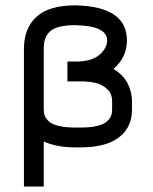

<svg xmlns="http://www.w3.org/2000/svg" viewBox="-20 -532 565 709"><path d="M68.4 -351.1Q68.4 -427.2 114.3 -469.7Q160.2 -512.2 257.8 -512.2H259.8Q448.7 -507.8 448.7 -382.8Q448.7 -320.3 398.9 -277.3Q434.1 -256.8 450.7 -225.1Q467.3 -193.4 467.3 -158.7V-126.5Q467.3 -113.8 465.3 -101.3Q463.4 -88.9 457.8 -74.7Q452.1 -60.5 443.1 -48.3Q434.1 -36.1 419.4 -24.9Q404.8 -13.7 385.7 -5.6Q366.7 2.4 339.1 7.3Q311.5 12.2 278.8 12.2H257.8Q188 12.2 141.6 -9.8V156.7H68.4ZM375.5 -382.8Q375.5 -436.5 259.8 -439H257.8Q222.2 -439 198.7 -432.9Q175.3 -426.8 163.1 -414.6Q150.9 -402.3 146.2 -387.5Q141.6 -372.6 141.6 -351.1V-126.5Q141.6 -113.8 145.8 -103.5Q149.9 -93.3 161.4 -83Q172.9 -72.8 197.3 -66.9Q221.7 -61 257.8 -61H278.8Q314.5 -61 338.6 -66.9Q362.8 -72.8 374.3 -83Q385.7 -93.3 389.9 -103.5Q394 -113.8 394 -126.5V-158.7Q394 -186 375.7 -203.1Q357.4 -220.2 333.3 -225.8Q309.1 -231.4 278.3 -231.4H229V-304.7H259.8Q317.4 -304.7 346.4 -329.1Q375.5 -353.5 375.5 -382.8Z"/></svg>

Font: Anka/Coder Condensed
Style: Regular
Weight: 400
Width: 4
Monospace: yes
Version: Version 1.100